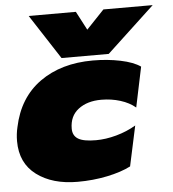

<svg xmlns="http://www.w3.org/2000/svg" viewBox="-52 -756 736 819"><g transform="rotate(-5 316.0 -346.5)"><path d="M101 -708H303L345 -628L421 -708H632L427 -517H225ZM5 -180Q5 -211 12 -240Q38 -364 129.5 -429.5Q221 -495 357 -495Q419 -495 474.5 -483.5Q530 -472 560 -451L524 -279Q498 -301 459.5 -313Q421 -325 378 -325Q318 -325 280 -296Q242 -267 242 -213Q242 -183 265 -169Q288 -155 341 -155Q383 -155 428.5 -167.5Q474 -180 513 -203L476 -31Q435 -10 374.5 2.5Q314 15 248 15Q140 15 72.5 -35.5Q5 -86 5 -180Z"/></g></svg>

Font: Prompt Black
Style: Italic
Weight: 900
Italic angle: -12°
Designer: Katatrad Team
Foundry: CadsonDemak
Version: Version 1.001